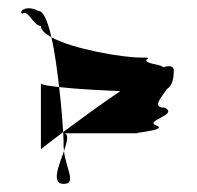

<svg xmlns="http://www.w3.org/2000/svg" viewBox="-20 -658 487 474"><path d="M36 -624C48 -636 63 -594 81 -594C81 -584 91 -575 107 -566C98 -604 88 -631 75 -631C42 -648 24 -627 36 -624ZM81 -290C81 -290 103 -307 136 -332C134 -361 131 -401 126 -443C101 -446 84 -448 81 -452ZM107 -566C161 -536 285 -516 325 -516C378 -516 305 -510 369 -498C377 -496 381 -494 383 -492C399 -497 409 -495 409 -484C409 -458 403 -445 392 -438C381 -420 352 -392 387 -392C423 -374 329 -359 369 -347C392 -335 290 -329 325 -329H137C151 -329 146 -309 138 -285C138 -289 137 -292 137 -296C137 -303 137 -316 136 -332C175 -361 228 -400 277 -433C233 -435 169 -438 126 -443C121 -486 115 -531 107 -566ZM137 -204C170 -204 143 -241 138 -285C125 -249 106 -204 137 -204Z"/></svg>

Font: bitstorm
Style: Regular
Weight: 400
Version: Version 0.2